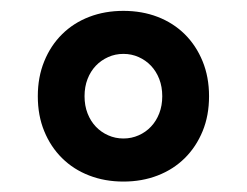

<svg xmlns="http://www.w3.org/2000/svg" viewBox="-20 -798 459 357"><path d="M209.5 -460.4Q174.8 -460.4 145.8 -471.7Q116.7 -482.9 95.5 -503.9Q74.2 -524.9 62.3 -554Q50.3 -583 50.3 -619.1Q50.3 -654.8 62.3 -684.1Q74.2 -713.4 95.5 -734.4Q116.7 -755.4 145.8 -766.6Q174.8 -777.8 209.5 -777.8Q244.1 -777.8 273.2 -766.6Q302.2 -755.4 323.5 -734.4Q344.7 -713.4 356.7 -684.1Q368.7 -654.8 368.7 -619.1Q368.7 -583 356.7 -554Q344.7 -524.9 323.5 -503.9Q302.2 -482.9 273.2 -471.7Q244.1 -460.4 209.5 -460.4ZM209.5 -540.5Q224.6 -540.5 237.8 -546.4Q251 -552.2 260.7 -562.5Q270.5 -572.8 276.1 -587.2Q281.7 -601.6 281.7 -619.1Q281.7 -636.7 276.1 -651.1Q270.5 -665.5 260.7 -675.8Q251 -686 237.8 -691.9Q224.6 -697.8 209.5 -697.8Q194.3 -697.8 181.2 -691.9Q168 -686 158.2 -675.8Q148.4 -665.5 142.8 -651.1Q137.2 -636.7 137.2 -619.1Q137.2 -601.6 142.8 -587.2Q148.4 -572.8 158.2 -562.5Q168 -552.2 181.2 -546.4Q194.3 -540.5 209.5 -540.5Z"/></svg>

Font: Krona One
Style: Regular
Weight: 400
Version: Version 1.003